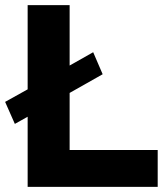

<svg xmlns="http://www.w3.org/2000/svg" viewBox="-29 -730 644 750"><path d="M587 -144H243V-367L372 -440L335 -526L243 -474V-710H79V-381L-9 -332L29 -246L79 -274V0H587Z"/></svg>

Font: RT Raleway ExtraBold
Style: Regular
Weight: 400
Designer: Matt McInerney, Pablo Impallari, Rodrigo Fuenzalida — Edited by Milan Moffatt in April 2016
Foundry: Matt McInerney, Pablo Impallari, Rodrigo Fuenzalida — Edited by Milan Moffatt in April 2016
Version: Version 3.001